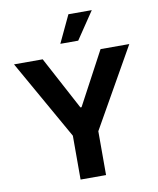

<svg xmlns="http://www.w3.org/2000/svg" viewBox="-99 -1010 894 1086"><g transform="rotate(-10 348.0 -466.5)"><path d="M181.7 -707 344.6 -402.1H351.1L514 -707H679.1L421 -251.9V0H274.7V-251.9L17 -707ZM369.2 -932.8H503.5L397.9 -776H295.2Z"/></g></svg>

Font: WEMIX Pretendard Variable
Style: Regular
Weight: 400
Designer: Base glyphs from Inter by Rasmus Andersson; Hangeul glyphs from Noto Sans CJK(Source Han Sans) by Jang Soo-young and Kan
Foundry: Kil Hyung-jin
Version: Version 1.000;Glyphs 3.2 (3208)